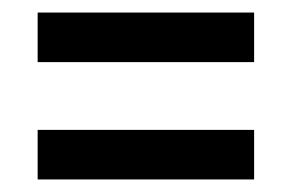

<svg xmlns="http://www.w3.org/2000/svg" viewBox="-20 -475 465 306"><path d="M40 -455H385V-376H40ZM40 -268H385V-189H40Z"/></svg>

Font: Noto Sans Gurmukhi ExtraCondensed Medium
Style: Regular
Weight: 500
Width: 2
Designer: Jelle Bosma - Monotype Design Team
Foundry: Monotype Imaging Inc.
Version: Version 2.004; ttfautohint (v1.8.4.7-5d5b)